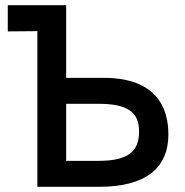

<svg xmlns="http://www.w3.org/2000/svg" viewBox="-20 -720 712 740"><path d="M358 -320C471 -320 516 -289 516 -213C516 -133 470 -100 358 -100H235V-320ZM10 -599 124 -600V0H362C541 0 629 -72 629 -202C629 -302 585 -420 379 -420H235V-700H10Z"/></svg>

Font: Mint Spirit No2
Style: Bold
Weight: 700
Designer: HARENDAL Hirwen
Foundry: Arkandis Digital Foundry.
Version: Version 1.004;FFEdit